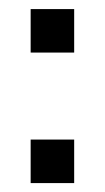

<svg xmlns="http://www.w3.org/2000/svg" viewBox="-20 -411 235 431"><path d="M48.8 0V-97.7H146.5V0ZM48.8 -293V-390.6H146.5V-293Z"/></svg>

Font: BabelStone Runic Staveless Rule
Style: Regular
Weight: 400
Designer: Andrew West
Foundry: BabelStone
Version: Version 3.002 March 14, 2022